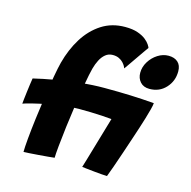

<svg xmlns="http://www.w3.org/2000/svg" viewBox="-105 -807 913 918"><g transform="rotate(15 352.0 -348.5)"><path d="M591.2 -447.4Q562.2 -447.4 545.9 -465.5Q529.5 -483.6 529.5 -510.6Q529.5 -539.9 545.6 -565.9Q561.6 -592 587 -608.2Q612.4 -624.4 640.2 -624.4Q669.5 -624.4 686.5 -608.9Q703.5 -593.5 703.5 -563.6Q703.5 -515.5 671.9 -481.4Q640.4 -447.4 591.2 -447.4ZM88.4 -0.6Q88.4 -22.9 92.5 -67.8Q96.6 -112.8 103.6 -168.9Q110.6 -225 118.9 -281.8Q127.1 -338.6 135.4 -385.8Q143.8 -432.9 150.6 -458.8Q168.9 -528.1 203.3 -583.4Q237.8 -638.6 288.1 -671.1Q338.5 -703.6 404.1 -703.6Q441.4 -703.6 466.4 -694.9Q491.4 -686.2 506.4 -674.2Q521.4 -662.1 528.5 -651.2Q535.6 -640.2 536.9 -635.4Q532.1 -628.9 519.7 -610.9Q507.2 -592.9 492.4 -571.6Q477.5 -550.2 465.7 -532.9Q453.9 -515.6 450.2 -510.9Q449.5 -513.9 445.4 -521.5Q441.2 -529.1 433.2 -537.8Q425.2 -546.4 412.4 -552.6Q399.5 -558.9 381.4 -558.9Q360.6 -558.9 345.4 -546.4Q330.2 -533.9 320 -513.9Q309.8 -494 303.5 -470.5Q295.9 -441.5 287.2 -391.6Q278.6 -341.8 270.1 -283.4Q261.6 -225.1 254.6 -169.1Q247.6 -113 243.6 -70.7Q239.5 -28.4 239.5 -12.1Q228.9 -10.9 207.4 -8.9Q186 -7 161.4 -5.1Q136.9 -3.2 116.6 -1.9Q96.2 -0.6 88.4 -0.6ZM382.8 -396.2Q455.8 -396.2 513.2 -394Q570.6 -391.8 629.9 -387Q629.4 -376.9 623.9 -355.6Q618.5 -334.4 610.4 -307.8Q602.2 -281.2 593.8 -254.9Q585.2 -228.5 578.6 -208.8Q564 -164.5 549.2 -121Q534.4 -77.5 522.5 -43.4Q510.6 -9.2 503.8 7.5Q495.4 7.5 477.4 6.1Q459.5 4.6 438.9 2.6Q418.2 0.5 401.3 -1.4Q384.4 -3.2 378.1 -4.1Q381.8 -15.8 389.9 -42.8Q398 -69.9 408.5 -106.3Q419 -142.8 431 -183Q443 -223.2 453.9 -261.1Q431.8 -263.2 405.6 -264.8Q379.5 -266.4 351 -267.1Q322.5 -267.9 291.9 -267.9Q257.6 -267.9 217.3 -262.8Q177 -257.6 138.1 -250.2Q99.2 -242.8 68.6 -235.1Q37.9 -227.5 23.1 -222Q23.6 -228.6 25.4 -244.8Q27.2 -260.9 29.7 -280.8Q32.1 -300.6 34.8 -319.7Q37.4 -338.8 39.5 -351.1Q87.2 -362.6 145.4 -372.8Q203.5 -383 264.9 -389.6Q326.2 -396.2 382.8 -396.2Z"/></g></svg>

Font: Grandstander Thin
Style: Italic
Weight: 100
Italic angle: -15°
Designer: Tyler Finck
Foundry: Etcetera Type Co
Version: Version 1.200